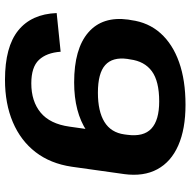

<svg xmlns="http://www.w3.org/2000/svg" viewBox="-17 -733 760 766"><g transform="rotate(-90 363.0 -350.0)"><path d="M80.9 -444.1Q93.4 -528.7 139.1 -588.1Q184.8 -647.4 258.7 -678.8Q332.5 -710.1 427.5 -710.1Q559.2 -710.1 624.6 -657.2Q689.9 -604.4 693.9 -503.9L539.6 -488.1Q535.6 -544.5 506.9 -574.8Q478.3 -605.1 413.3 -605.1Q341.9 -605.1 296.8 -567.9Q251.7 -530.7 240.8 -452.9L209.9 -234.8H51.5ZM327.9 10.1Q231.4 10.1 165.9 -18.7Q100.3 -47.5 70.7 -102.4Q41 -157.2 51.5 -235.3L134.2 -241.6Q147.2 -333.1 222.9 -383.7Q298.5 -434.2 417.2 -434.2Q551.4 -434.2 616.6 -377.6Q681.8 -321.1 667.8 -218L665.8 -207.1Q656.8 -138.1 613.4 -89.5Q569.9 -41 497.8 -15.5Q425.8 10.1 327.9 10.1ZM341.6 -94.9Q421.9 -94.9 461.7 -124.1Q501.6 -153.4 509 -210.7L511 -222.1Q518.9 -281 486.4 -310.2Q454 -339.4 376.2 -339.4Q301.9 -339.4 259.6 -313.4Q217.2 -287.4 209.8 -233.9L208.3 -222.5Q199.4 -157.2 232.9 -126.1Q266.3 -94.9 341.6 -94.9Z"/></g></svg>

Font: Pathway Extreme 8pt Thin 12pt
Style: Italic
Weight: 100
Italic angle: -8°
Version: Version 1.001;gftools[0.9.26]